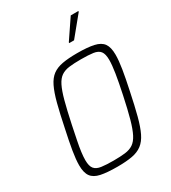

<svg xmlns="http://www.w3.org/2000/svg" viewBox="-218 -1020 1017 1140"><g transform="rotate(-30 291.0 -450.5)"><path d="M245 8Q174 8 131.5 -1Q89 -10 70 -36Q51 -62 51 -113Q51 -152 60.5 -209Q70 -266 87 -344Q106 -437 122.5 -500Q139 -563 158 -602Q177 -641 204 -661Q231 -681 272 -688.5Q313 -696 373 -696Q444 -696 487 -686.5Q530 -677 548.5 -651Q567 -625 567 -574Q567 -535 558 -479Q549 -423 532 -344Q513 -252 496.5 -189.5Q480 -127 461 -88Q442 -49 414.5 -28Q387 -7 346 0.5Q305 8 245 8ZM243 -35Q290 -35 322.5 -39Q355 -43 377.5 -58Q400 -73 417 -106Q434 -139 450 -196.5Q466 -254 485 -344Q502 -424 510.5 -478Q519 -532 519 -566Q519 -607 504.5 -625.5Q490 -644 458 -648.5Q426 -653 374 -653Q327 -653 294.5 -649Q262 -645 239.5 -630Q217 -615 200.5 -582Q184 -549 168.5 -491.5Q153 -434 134 -344Q123 -290 114.5 -248.5Q106 -207 102 -175.5Q98 -144 98 -121Q98 -80 113 -62Q128 -44 160 -39.5Q192 -35 243 -35ZM363 -771V-776L453 -909H505V-904L396 -771Z"/></g></svg>

Font: Saira SemiCondensed ExtraLight
Style: Italic
Weight: 250
Width: 4
Italic angle: -12°
Designer: Hector Gatti with collaboration of the Omnibus-Type team
Foundry: Omnibus-Type
Version: Version 1.101